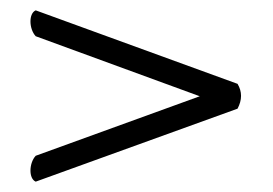

<svg xmlns="http://www.w3.org/2000/svg" viewBox="-20 -422 527 371"><path d="M366 -236 49 -121C36 -107 35 -77 49 -71L439 -212C448 -229 448 -245 439 -260L49 -402C35 -396 36 -366 49 -352Z"/></svg>

Font: Libertinus Serif Display
Style: Regular
Weight: 400
Designer: Philipp H. Poll, Khaled Hosny
Foundry: Caleb Maclennan
Version: Version 7.050;RELEASE